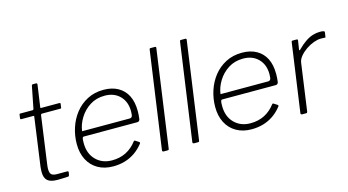

<svg xmlns="http://www.w3.org/2000/svg" viewBox="-82 -1056 2499 1380"><g transform="rotate(-15 1167.5 -366.0)"><path d="M205 0Q153 0 130.5 -20Q108 -40 108 -83Q108 -92 108.5 -102Q109 -112 110 -121L160 -482Q161 -487 160 -488Q159 -489 155 -489H64Q58 -489 58 -497L62 -525Q63 -528 64 -529Q65 -530 68 -530H160Q163 -530 166 -532.5Q169 -535 169 -539L201 -701Q202 -710 212 -710H234Q239 -710 241 -707Q243 -704 242 -697L219 -537Q218 -532 219 -531Q220 -530 224 -530H360Q363 -530 365.5 -528Q368 -526 367 -522L363 -494Q362 -491 361.5 -490Q361 -489 356 -489H220Q212 -489 210 -480L161 -127Q160 -117 159 -109.5Q158 -102 158 -94Q158 -61 171.5 -51Q185 -41 211 -41H287Q292 -41 294 -39Q296 -37 296 -32L292 -11Q291 -6 286 -3Q278 -2 261.5 -1.5Q245 -1 228.5 -0.5Q212 0 205 0Z M617 10Q552 10 504 -17.5Q456 -45 430 -95Q404 -145 404 -212Q404 -274 423 -332.5Q442 -391 478.5 -437.5Q515 -484 568.5 -512Q622 -540 690 -540Q752 -540 797 -515Q842 -490 865.5 -443.5Q889 -397 889 -329Q889 -315 888 -300.5Q887 -286 885 -270Q884 -263 879 -257.5Q874 -252 866 -252H466Q460 -252 457 -244.5Q454 -237 454 -207Q454 -128 500.5 -81Q547 -34 620 -34Q679 -34 725 -57.5Q771 -81 805 -126Q809 -130 811.5 -129.5Q814 -129 817 -127L842 -111Q848 -107 844 -99Q815 -62 780 -38Q745 -14 704.5 -2Q664 10 617 10ZM819 -292Q830 -292 836 -300Q842 -308 842 -340Q842 -411 799.5 -454Q757 -497 687 -497Q624 -497 576.5 -466.5Q529 -436 500 -388.5Q471 -341 465 -292Z M1034 -12Q1033 -4 1031 -2Q1029 0 1021 0H996Q989 0 986 -3Q983 -6 984 -12L1086 -733Q1087 -739 1088.5 -740.5Q1090 -742 1096 -742H1127Q1138 -742 1135 -730Z M1260 -12Q1259 -4 1257 -2Q1255 0 1247 0H1222Q1215 0 1212 -3Q1209 -6 1210 -12L1312 -733Q1313 -739 1314.5 -740.5Q1316 -742 1322 -742H1353Q1364 -742 1361 -730Z M1647 10Q1582 10 1534 -17.5Q1486 -45 1460 -95Q1434 -145 1434 -212Q1434 -274 1453 -332.5Q1472 -391 1508.5 -437.5Q1545 -484 1598.5 -512Q1652 -540 1720 -540Q1782 -540 1827 -515Q1872 -490 1895.5 -443.5Q1919 -397 1919 -329Q1919 -315 1918 -300.5Q1917 -286 1915 -270Q1914 -263 1909 -257.5Q1904 -252 1896 -252H1496Q1490 -252 1487 -244.5Q1484 -237 1484 -207Q1484 -128 1530.5 -81Q1577 -34 1650 -34Q1709 -34 1755 -57.5Q1801 -81 1835 -126Q1839 -130 1841.5 -129.5Q1844 -129 1847 -127L1872 -111Q1878 -107 1874 -99Q1845 -62 1810 -38Q1775 -14 1734.5 -2Q1694 10 1647 10ZM1849 -292Q1860 -292 1866 -300Q1872 -308 1872 -340Q1872 -411 1829.5 -454Q1787 -497 1717 -497Q1654 -497 1606.5 -466.5Q1559 -436 1530 -388.5Q1501 -341 1495 -292Z M2024 0Q2019 0 2016 -3.5Q2013 -7 2014 -11L2086 -521Q2087 -527 2088.5 -528.5Q2090 -530 2094 -530H2124Q2129 -530 2131.5 -528Q2134 -526 2133 -520L2123 -456Q2122 -450 2125 -449.5Q2128 -449 2132 -454Q2164 -486 2192.5 -505Q2221 -524 2247.5 -532Q2274 -540 2300 -540Q2320 -540 2328 -537Q2336 -534 2335 -529L2330 -495Q2330 -492 2329.5 -491Q2329 -490 2327 -490Q2321 -490 2313 -490.5Q2305 -491 2293 -491Q2270 -491 2240 -480Q2210 -469 2182.5 -450Q2155 -431 2135.5 -407.5Q2116 -384 2113 -359L2064 -9Q2063 -4 2061 -2Q2059 0 2054 0H2024Z"/></g></svg>

Font: Libre Franklin Thin ExtraLight
Style: Italic
Weight: 250
Italic angle: -8°
Version: Version 3.000